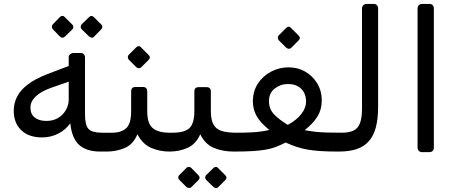

<svg xmlns="http://www.w3.org/2000/svg" viewBox="-20 -770 2333 978"><path d="M491 2Q421 2 383.5 -31.5Q346 -65 338 -142Q313 -107 275 -88.5Q237 -70 195 -70Q126 -70 88 -107Q50 -144 50 -206Q50 -243 66.5 -276.5Q83 -310 120.5 -339Q158 -368 220 -392L330 -434V-478Q330 -488 337.5 -494Q345 -500 354 -500H392Q401 -500 407 -493.5Q413 -487 413 -478V-188Q413 -131 431.5 -112.5Q450 -94 499 -94H541Q547 -94 550.5 -88.5Q554 -83 554 -77V-23Q554 2 526 2ZM216 -154Q251 -154 276.5 -169.5Q302 -185 316 -210.5Q330 -236 330 -262V-354L241 -323Q188 -304 161.5 -278.5Q135 -253 135 -221Q135 -189 157 -171.5Q179 -154 216 -154ZM310 -583Q305 -578 298 -578Q291 -578 285 -584L249 -621Q244 -627 244 -633.5Q244 -640 249 -646L285 -683Q291 -689 298 -689Q305 -689 310 -683L347 -646Q353 -641 353.5 -633.5Q354 -626 348 -620ZM459 -583Q454 -577 447 -578Q440 -579 434 -584L396 -621Q391 -626 391 -633.5Q391 -641 396 -646L434 -683Q440 -689 446 -689Q452 -689 458 -683L495 -646Q501 -641 501 -633.5Q501 -626 495 -620Z M524 2Q509 2 509 -14V-64Q509 -94 539 -94H552Q598 -94 623 -117Q648 -140 648 -204V-304Q648 -327 670 -327H708Q730 -327 730 -304V-204Q730 -139 759 -116.5Q788 -94 841 -94H859Q874 -94 874 -79V-28Q874 2 844 2Q794 2 750.5 -16.5Q707 -35 680 -86Q658 -34 615 -16Q572 2 524 2ZM699 -427Q694 -422 687 -422.5Q680 -423 674 -428L636 -466Q631 -472 631 -479Q631 -486 636 -491L674 -529Q680 -535 686.5 -535Q693 -535 698 -529L736 -491Q750 -478 737 -465Z M844 2Q829 2 829 -14V-64Q829 -94 859 -94Q921 -94 945.5 -118Q970 -142 970 -205V-304Q970 -326 992 -326H1032Q1054 -326 1054 -304V-205Q1054 -162 1066.5 -137.5Q1079 -113 1107.5 -103.5Q1136 -94 1185 -94Q1200 -94 1200 -79V-28Q1200 2 1170 2Q1115 2 1070 -16.5Q1025 -35 1000 -86Q978 -36 935.5 -17Q893 2 844 2ZM954 184Q949 188 942 187.5Q935 187 930 183L893 146Q888 141 888 134Q888 127 893 122L930 85Q935 80 941.5 80Q948 80 954 85L990 122Q996 127 996.5 134Q997 141 991 147ZM1091 184Q1087 188 1080 187.5Q1073 187 1068 183L1030 146Q1025 141 1025 134Q1025 127 1030 122L1068 85Q1073 80 1079.5 80Q1086 80 1090 85L1127 122Q1133 127 1133.5 134Q1134 141 1128 147Z M1171 2Q1155 2 1155 -14V-66Q1155 -79 1162.5 -86.5Q1170 -94 1183 -94Q1225 -94 1256.5 -95.5Q1288 -97 1311.5 -100.5Q1335 -104 1352 -108Q1333 -123 1313.5 -143.5Q1294 -164 1281.5 -190.5Q1269 -217 1268 -252Q1268 -305 1293.5 -344Q1319 -383 1360.5 -405Q1402 -427 1450 -427Q1497 -427 1535 -405Q1573 -383 1596 -345Q1619 -307 1619 -258Q1619 -212 1597 -176.5Q1575 -141 1532 -107Q1565 -101 1589.5 -98.5Q1614 -96 1644 -95Q1674 -94 1720 -94Q1727 -94 1731.5 -90Q1736 -86 1736 -78V-30Q1736 2 1704 2Q1650 2 1612.5 -0.5Q1575 -3 1546.5 -8Q1518 -13 1492 -21.5Q1466 -30 1435 -44Q1409 -31 1386 -22Q1363 -13 1335 -8Q1307 -3 1268 -0.5Q1229 2 1171 2ZM1446 -134Q1492 -159 1515.5 -190Q1539 -221 1539 -252Q1539 -293 1514.5 -317.5Q1490 -342 1446 -342Q1409 -342 1379.5 -319Q1350 -296 1350 -255Q1350 -214 1377 -186.5Q1404 -159 1446 -134ZM1463 -526Q1458 -521 1451 -521.5Q1444 -522 1438 -527L1400 -565Q1395 -571 1395 -578Q1395 -585 1400 -590L1438 -628Q1444 -634 1450.5 -634Q1457 -634 1462 -628L1500 -590Q1514 -577 1501 -564Z M1706 2Q1691 2 1691 -13V-64Q1691 -94 1721 -94Q1756 -94 1779 -104Q1802 -114 1813 -141Q1824 -168 1824 -218V-727Q1824 -737 1830.5 -743.5Q1837 -750 1847 -750H1883Q1894 -750 1900 -743.5Q1906 -737 1906 -727V-226Q1906 -165 1894.5 -121.5Q1883 -78 1858.5 -50.5Q1834 -23 1796.5 -10.5Q1759 2 1706 2Z M2130 5Q2120 5 2113.5 -1.5Q2107 -8 2107 -18V-727Q2107 -737 2113.5 -743.5Q2120 -750 2130 -750H2167Q2178 -750 2184 -743.5Q2190 -737 2190 -727V-18Q2190 -8 2184 -1.5Q2178 5 2167 5Z"/></svg>

Font: RubikRegular
Style: Regular
Weight: 400
Designer: Hubert and Fischer
Foundry: Hubert and Fischer
Version: Version 2.300;gftools[0.9.30]